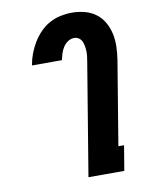

<svg xmlns="http://www.w3.org/2000/svg" viewBox="-84 -804 668 865"><g transform="rotate(-10 250.0 -371.5)"><path d="M250 0 335 -514Q337 -526 338.5 -538Q340 -550 339.5 -561.5Q339 -573 337 -584.5Q335 -596 330.5 -606Q326 -616 316.5 -622.5Q307 -629 295 -629Q280 -629 266.5 -620Q253 -611 244.5 -597.5Q236 -584 231.5 -569.5Q227 -555 224 -540H87V-541Q91 -566 100.5 -591.5Q110 -617 124 -640.5Q138 -664 157.5 -684.5Q177 -705 201.5 -718.5Q226 -732 252.5 -737.5Q279 -743 304 -743Q335 -743 363.5 -735.5Q392 -728 414.5 -711Q437 -694 451 -669Q465 -644 471 -615.5Q477 -587 476 -556.5Q475 -526 470 -495L407 -114H433L414 0Z"/></g></svg>

Font: Iosevka Term Curly Heavy
Style: Italic
Weight: 900
Italic angle: -9°
Designer: Belleve Invis
Foundry: Belleve Invis
Version: Version 32.3.0